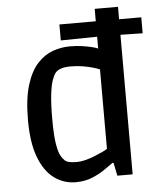

<svg xmlns="http://www.w3.org/2000/svg" viewBox="-54 -802 718 862"><g transform="rotate(-5 305.0 -371.0)"><path d="M610 -699V-627L450 -630L241 -627V-699ZM253 13Q199 13 156 -18.5Q113 -50 88 -115.5Q63 -181 63 -283Q63 -379 82 -440.5Q101 -502 132.5 -536Q164 -570 202 -583.5Q240 -597 279 -597Q311 -597 336 -593Q361 -589 379.5 -584.5Q398 -580 405 -576V-755H510V0H441L429 -59H424Q408 -48 384 -31Q360 -14 327 -0.5Q294 13 253 13ZM265 -77Q284 -77 305 -82.5Q326 -88 346 -96Q366 -104 382 -111.5Q398 -119 405 -124V-482Q397 -486 377 -492Q357 -498 330.5 -502.5Q304 -507 275 -507Q224 -507 206 -485Q198 -476 190 -453.5Q182 -431 177 -389.5Q172 -348 172 -279Q172 -203 179 -163.5Q186 -124 196 -109Q206 -94 212 -89Q220 -82 234 -79.5Q248 -77 265 -77Z"/></g></svg>

Font: Ruda SemiBold
Style: Regular
Weight: 600
Designer: Mariela Monsalve and Angelina Sanchez
Foundry: Mariela Monsalve and Angelina Sanchez
Version: Version 2.001